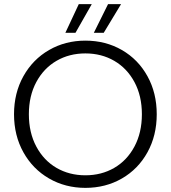

<svg xmlns="http://www.w3.org/2000/svg" viewBox="-20 -904 828 931"><path d="M48 -350Q48 -453 93.5 -534.5Q139 -616 218 -661.5Q297 -707 394 -707Q492 -707 571 -661.5Q650 -616 695 -534.5Q740 -453 740 -350Q740 -247 695 -165.5Q650 -84 571 -38.5Q492 7 394 7Q297 7 218 -38.5Q139 -84 93.5 -165.5Q48 -247 48 -350ZM668 -350Q668 -439 632 -506Q596 -573 534 -609Q472 -645 394 -645Q316 -645 254 -609Q192 -573 156 -506Q120 -439 120 -350Q120 -261 156 -193.5Q192 -126 254 -90Q316 -54 394 -54Q472 -54 534 -90Q596 -126 632 -193.5Q668 -261 668 -350ZM346 -745H297L362 -884H425ZM504 -884H567L483 -745H435Z"/></svg>

Font: Poppins-Tabular Light
Style: Regular
Weight: 300
Designer: Ninad Kale (Devanagari), Jonny Pinhorn (Latin)
Foundry: Indian Type Foundry
Version: Version 4.004